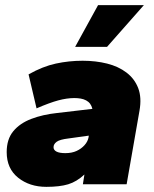

<svg xmlns="http://www.w3.org/2000/svg" viewBox="-20 -716 600 746"><path d="M160 10Q95 10 50.5 -25.5Q6 -61 6 -125Q6 -175 31.5 -206Q57 -237 101.5 -254Q146 -271 202 -277L339 -293Q336 -305 330 -313Q324 -321 314.5 -326Q305 -331 293.5 -333Q282 -335 269 -335Q240 -335 206.5 -326Q173 -317 122 -295L91 -427Q146 -458 197 -469Q248 -480 301 -480Q352 -480 396 -469Q440 -458 471.5 -434Q503 -410 517 -373.5Q531 -337 522 -286L472 0H302L308 -38Q278 -10 245 0Q212 10 160 10ZM234 -121Q259 -121 277.5 -129.5Q296 -138 308.5 -152Q321 -166 324 -182L325 -189L246 -178Q212 -174 200 -165Q188 -156 188 -144Q188 -133 199.5 -127Q211 -121 234 -121ZM272 -534 361 -696H539L396 -534Z"/></svg>

Font: Gantari Black
Style: Italic
Weight: 900
Italic angle: -10°
Version: Version 1.000